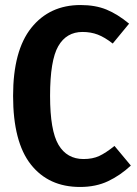

<svg xmlns="http://www.w3.org/2000/svg" viewBox="-20 -728 545 763"><path d="M493 -634 428 -555Q396 -580 368.5 -590.5Q341 -601 308 -601Q244 -601 211.5 -544.5Q179 -488 179 -347Q179 -209 212.5 -152.5Q246 -96 312 -96Q348 -96 374 -108Q400 -120 435 -148L500 -70Q458 -31 409.5 -8Q361 15 298 15Q173 15 102.5 -74.5Q32 -164 32 -347Q32 -527 104.5 -617.5Q177 -708 300 -708Q359 -708 403 -690Q447 -672 493 -634Z"/></svg>

Font: Fira Sans Compressed SemiBold
Style: Regular
Weight: 600
Width: 1
Designer: bBox Type GmbH & Carrois Corporate GbR & Edenspiekermann AG
Foundry: bBox Type GmbH & Carrois Corporate GbR & Edenspiekermann AG
Version: Version 4.301